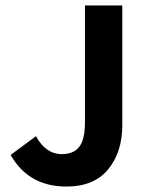

<svg xmlns="http://www.w3.org/2000/svg" viewBox="-20 -673 544 705"><path d="M224 12Q85 12 19 -104L112 -173Q148 -107 207 -107Q250 -107 271 -134Q292 -161 292 -225V-653H429V-213Q429 -114 377 -51Q325 12 224 12Z"/></svg>

Font: Assistant
Style: Bold
Weight: 700
Designer: Hebrew By Ben Nathan, Latin by Paul Hunt
Version: Version 2.001;PS 002.001;hotconv 1.0.88;makeotf.lib2.5.64775